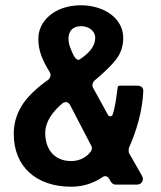

<svg xmlns="http://www.w3.org/2000/svg" viewBox="-20 -697 607 726"><path d="M249 9C301 9 339 -8 369 -28C377 -34 388 -30 393 -21C398 -11 404 1 417 1H498C516 1 526 -16 517 -32L468 -118C466 -122 466 -135 468 -139C497 -205 518 -275 522 -353C522 -366 513 -373 500 -373H432C428 -373 425 -370 425 -367C419 -323 416 -294 406 -264C403 -255 392 -255 388 -263L332 -365C327 -373 330 -386 337 -392C369 -419 395 -443 414 -466C436 -492 446 -521 446 -553C446 -630 371 -677 286 -677C186 -677 125 -617 125 -551C125 -506 138 -474 168 -424C174 -415 171 -402 162 -395C122 -367 92 -339 70 -309C46 -275 32 -236 32 -191C32 -65 119 9 249 9ZM287 -598C315 -598 340 -580 340 -555C340 -518 312 -493 281 -472C265 -463 251 -504 248 -511C230 -553 237 -598 287 -598ZM249 -88C181 -88 151 -138 151 -194C151 -238 181 -277 216 -306C228 -315 240 -311 246 -298L325 -146C329 -140 328 -131 324 -125C310 -106 286 -88 249 -88Z"/></svg>

Font: DIN Rundschrift
Style: Breit
Weight: 400
Width: 7
Version: Version 1.027